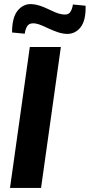

<svg xmlns="http://www.w3.org/2000/svg" viewBox="-20 -920 439 940"><path d="M278 -690 181 0H29L126 -690ZM133 -900Q154 -899 174 -892.5Q194 -886 212.5 -877Q231 -868 248.5 -860.5Q266 -853 283 -850Q311 -845 322 -858.5Q333 -872 337 -898L399 -892Q401 -820 374.5 -786.5Q348 -753 307 -754Q285 -755 264 -762Q243 -769 223.5 -778Q204 -787 187 -794.5Q170 -802 154 -805Q127 -809 116 -795.5Q105 -782 101 -755L39 -761Q39 -834 66 -867.5Q93 -901 133 -900Z"/></svg>

Font: Exo 2
Style: Bold Italic
Weight: 700
Italic angle: -8°
Designer: Natanael Gama
Foundry: Natanael Gama
Version: Version 2.010